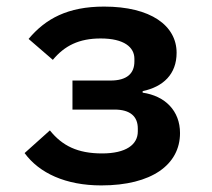

<svg xmlns="http://www.w3.org/2000/svg" viewBox="-20 -548 640 580"><path d="M285.9 12.1C438.9 12.1 523.8 -51.1 523.8 -146C523.8 -213.1 479 -258.2 410.9 -268.1V-272.7C473.4 -285.9 513.5 -324.2 513.5 -388.5C513.5 -470.5 435.7 -528.1 294.4 -528.1C184.7 -528.1 117.5 -491.5 66.4 -430.4L139.6 -367.2C175.1 -409.8 218.4 -431.8 284.1 -431.8C355.1 -431.8 386 -405.2 386 -370.4V-362.2C386 -326 363.3 -304.7 313.9 -304.7H198.9V-217H326C373.2 -217 396.3 -196.4 396.3 -159.8V-150.9C396.3 -111.2 360.8 -84.5 288.4 -84.5C214.5 -84.5 168 -107.6 130.7 -154.1L54.3 -85.6C98.4 -25.2 178.3 12.1 285.9 12.1Z"/></svg>

Font: Margiela Mono SemiBold
Style: Regular
Weight: 600
Designer: Mike Abbink, Paul van der Laan, Pieter van Rosmalen
Foundry: Bold Monday
Version: Version 2.003 2021